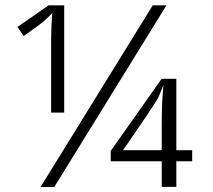

<svg xmlns="http://www.w3.org/2000/svg" viewBox="-20 -727 820 739"><path d="M620.6 -706.5 189 -7.3H136.2L567.9 -706.5ZM167 -706.5H227.1V-293.5H176.8V-568.8Q176.8 -613.3 179.7 -656.7L181.2 -676.3L167 -662.6Q156.7 -651.9 143.6 -641.1Q131.3 -630.9 71.3 -588.4L46.9 -623ZM719.7 -106.4H666H658.7V-99.1V-7.8H602.5V-99.1V-106.4H595.2H406.2V-146L602.1 -423.8H658.7V-156.2V-148.9H666H719.7ZM602.5 -156.2V-251.5Q602.5 -284.2 603.3 -309.6Q604 -335 605.5 -353L608.9 -398.9L591.3 -356.4Q590.3 -354 588.4 -350.3Q586.4 -346.7 583.5 -341.8Q577.6 -332.5 570.8 -321.8L556.2 -299.8Q548.3 -288.6 543.5 -280.3L461.4 -160.2L453.6 -148.9H467.3H595.2H602.5Z"/></svg>

Font: Sahel Light FD
Style: Light-FD
Weight: 300
Foundry: Saber Rastikerdar (saber.rastikerdar@gmail.com)
Version: Version 3.3.0